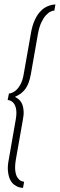

<svg xmlns="http://www.w3.org/2000/svg" viewBox="-20 -718 274 880"><path d="M85.5 143 90.5 115Q84.5 115 75.8 110.8Q67 106.5 59.8 95.5Q52.5 84.5 50 64Q47.5 43.5 53 11.5L84.5 -167Q89.5 -192 88.2 -209.5Q87 -227 82.5 -238.5Q78 -250 71.5 -257Q65 -264 59 -267.8Q53 -271.5 48.5 -274Q53.5 -276.5 61.2 -280.5Q69 -284.5 77.5 -291Q86 -297.5 94.8 -308.5Q103.5 -319.5 110.2 -336.5Q117 -353.5 121.5 -378.5L154 -563.5Q160 -595.5 169.8 -615.8Q179.5 -636 190.5 -648Q201.5 -660 211.8 -664.8Q222 -669.5 229 -669.5L234 -697.5Q224.5 -697.5 212 -694.2Q199.5 -691 186.2 -683.2Q173 -675.5 160.8 -661Q148.5 -646.5 138.5 -624.2Q128.5 -602 122.5 -570L89.5 -383Q84 -347 71.5 -326.8Q59 -306.5 45 -298Q31 -289.5 21 -289.5L15 -259.5Q25.5 -259.5 36.5 -251.2Q47.5 -243 52.8 -223Q58 -203 52 -169L20 14Q14 44.5 16.5 67Q19 89.5 25.8 104Q32.5 118.5 43.2 127.2Q54 136 65 139.5Q76 143 85.5 143Z"/></svg>

Font: Anybody Condensed ExtraLight
Style: Italic
Weight: 250
Width: 3
Italic angle: -10°
Version: Version 1.113;gftools[0.9.25]